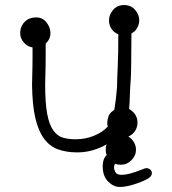

<svg xmlns="http://www.w3.org/2000/svg" viewBox="-20 -615 682 761"><path d="M582 71Q582 85 563 95Q540 107 509 116.5Q478 126 455 126Q430 126 408.5 104.5Q387 83 387 43Q387 15 403 -1Q399 -8 399 -22Q399 -36 403 -43Q377 -28 347.5 -19.5Q318 -11 286 -11Q243 -11 210 -23Q177 -35 154.5 -65.5Q132 -96 120 -147.5Q108 -199 107 -279Q107 -295 108 -324Q109 -353 109 -398V-427Q89 -430 74.5 -446.5Q60 -463 60 -483Q60 -510 77.5 -528Q95 -546 123 -546Q149 -546 164.5 -526Q180 -506 180 -483Q180 -461 163 -444L161 -442V-396Q161 -353 160 -324Q159 -295 159 -280Q159 -207 167 -164Q175 -121 191 -98.5Q207 -76 229 -69.5Q251 -63 280 -63Q318 -63 351.5 -76.5Q385 -90 407 -113Q406 -118 405.5 -122Q405 -126 405 -129Q406 -141 409.5 -152.5Q413 -164 423 -172L433 -180L434 -186Q437 -203 439.5 -224.5Q442 -246 444 -271V-275Q444 -299 446.5 -348.5Q449 -398 449 -479Q430 -487 421 -502Q412 -517 412 -534Q412 -557 428.5 -576Q445 -595 472 -595Q499 -595 515.5 -576Q532 -557 532 -534Q532 -512 515 -492L501 -482Q500 -416 500 -370Q500 -324 498 -296L496 -269Q495 -254 494.5 -232.5Q494 -211 492 -183Q525 -163 525 -129Q525 -112 516 -97Q507 -82 489 -74Q503 -65 511 -51Q519 -37 519 -22Q519 2 501 20Q483 38 460 38Q445 38 437 34Q432 39 432 49Q432 57 437.5 67.5Q443 78 462 78Q476 78 495.5 73Q515 68 553 53Q563 49 572.5 55Q582 61 582 71Z"/></svg>

Font: Nelagoney
Style: Regular
Weight: 400
Designer: Kanati
Foundry: Kanati and Michael Everson
Version: Version 2.000